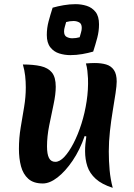

<svg xmlns="http://www.w3.org/2000/svg" viewBox="-20 -882 646 923"><path d="M522 21Q469 4 440 -22.5Q411 -49 400 -82.5Q389 -116 389 -156Q389 -173 390.5 -190Q392 -207 395 -226L387 -228Q364 -161 329 -109.5Q294 -58 256.5 -29Q219 0 186 0Q141 0 116 -22.5Q91 -45 81 -82.5Q71 -120 71 -166Q71 -219 79.5 -269.5Q88 -320 96 -368Q104 -416 104 -462Q104 -490 101 -517Q98 -544 90 -572Q141 -572 176 -564Q211 -556 229.5 -533.5Q248 -511 248 -465Q248 -429 237.5 -380Q227 -331 216.5 -278.5Q206 -226 206 -178Q206 -141 215.5 -122.5Q225 -104 246 -104Q267 -104 289.5 -128Q312 -152 333.5 -193.5Q355 -235 371.5 -287Q388 -339 396.5 -395.5Q405 -452 403 -505Q402 -524 400 -542Q398 -560 393 -577Q404 -578 415 -578.5Q426 -579 435 -579Q467 -579 490.5 -572Q514 -565 527.5 -545.5Q541 -526 541 -490Q541 -471 535.5 -434Q530 -397 522 -349.5Q514 -302 508.5 -251.5Q503 -201 503 -154Q503 -108 507 -64Q511 -20 522 21ZM363 -703Q366 -715 369.5 -726Q373 -737 373 -748Q373 -768 360.5 -774.5Q348 -781 334 -781Q315 -781 298 -776Q295 -764 291.5 -753Q288 -742 288 -731Q288 -711 300.5 -704.5Q313 -698 327 -698Q346 -698 363 -703ZM428 -634Q404 -627 375.5 -622Q347 -617 318 -617Q291 -617 265 -625Q239 -633 222 -654.5Q205 -676 205 -714Q205 -747 213.5 -779Q222 -811 233 -845Q257 -852 286 -857Q315 -862 343 -862Q371 -862 396.5 -854Q422 -846 439 -825Q456 -804 456 -765Q456 -732 447.5 -700Q439 -668 428 -634Z"/></svg>

Font: Merienda
Style: Bold
Weight: 700
Designer: Eduardo Rodriguez Tunni
Foundry: Eduardo Rodriguez Tunni
Version: Version 2.001